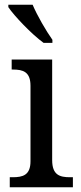

<svg xmlns="http://www.w3.org/2000/svg" viewBox="-20 -786 338 806"><path d="M163 -606H200V-619C173 -657 136 -721 117 -766H15V-756C38 -721 113 -642 163 -606ZM21 0H286V-42H274C231 -42 199 -51 199 -114V-536H29V-494H35C76 -494 108 -485 108 -426V-109C108 -50 75 -42 33 -42H21Z"/></svg>

Font: Noto Serif Devanagari SemiCondensed
Style: Regular
Weight: 400
Width: 4
Designer: Universal Thirst, Indian Type Foundry and the Monotype Design Team
Foundry: Monotype Imaging Inc.
Version: Version 2.004